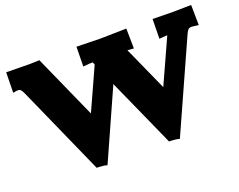

<svg xmlns="http://www.w3.org/2000/svg" viewBox="-114 -930 1428 1147"><g transform="rotate(-20 600.0 -356.5)"><path d="M1188 -721.2 1189.9 -592.8Q1153.8 -598.1 1147 -598.1Q1132.3 -598.1 1125 -591.6Q1117.7 -585 1108.9 -565.9L851.1 7.8Q843.3 4.4 826.9 2.4Q810.5 0.5 797.9 0H785.2L589.8 -436L391.1 7.8Q383.3 4.4 366.9 2.4Q350.6 0.5 337.9 0H325.2L75.2 -561Q65.9 -582 59.3 -589.1Q52.7 -596.2 42 -596.2Q37.6 -596.2 31.5 -595.5Q25.4 -594.7 18.8 -593.5Q12.2 -592.3 9.8 -591.8L12.2 -721.2L162.1 -719.2L223.1 -721.2L403.8 -316.9L524.9 -584L518.1 -600.1Q497.6 -600.1 480 -598.1L457 -596.2L459 -721.2L610.8 -717.8L775.9 -721.2L777.8 -594.2L737.8 -597.2L863.8 -316.9L992.2 -600.1Q979.5 -600.1 961.9 -598.1L940.9 -596.2L942.9 -721.2L1067.9 -719.2Z"/></g></svg>

Font: Zantroke
Style: Regular
Weight: 500
Foundry: gluk
Version: Version 0.36